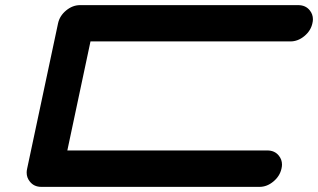

<svg xmlns="http://www.w3.org/2000/svg" viewBox="-20 -729 1241 749"><path d="M1022.5 -142.1Q1051.8 -142.1 1067.9 -121.6Q1080.1 -106.4 1080.1 -86.9Q1080.1 -79.6 1078.1 -71.3Q1071.8 -42 1046.6 -21Q1021.5 0 992.2 0H141.6Q112.3 0 96.2 -21Q84 -36.1 84 -55.7Q84 -63 85.9 -71.3L206.5 -638.2Q212.9 -667.5 238 -688.2Q263.2 -709 292.5 -709H1143.1Q1172.4 -709 1188.5 -688.5Q1200.7 -673.3 1200.7 -653.8Q1200.7 -646.5 1198.7 -638.2Q1192.4 -608.9 1167.2 -588.1Q1142.1 -567.4 1112.8 -567.4H333L242.7 -142.1Z"/></svg>

Font: Robtronika
Style: Italic
Weight: 400
Italic angle: -12°
Designer: GGBot
Version: 1.00